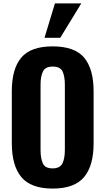

<svg xmlns="http://www.w3.org/2000/svg" viewBox="-20 -1091 616 1122"><path d="M104 -57C67 -102 49 -168 49 -255V-557C49 -644 67 -710 104 -754C141 -798 202 -820 288 -820C373 -820 435 -798 472 -754C509 -709 527 -644 527 -557V-254C527 -167 509 -102 472 -57C435 -12 373 11 288 11C202 11 141 -12 104 -57ZM345 -136C354 -155 359 -181 359 -214V-597C359 -630 354 -656 345 -675C335 -693 316 -702 288 -702C260 -702 241 -693 232 -675C222 -656 217 -630 217 -597V-214C217 -180 222 -154 231 -135C240 -116 259 -107 288 -107C316 -107 335 -117 345 -136ZM301 -1071H455L332 -870H240Z"/></svg>

Font: Oswald SemiBold
Style: Regular
Weight: 400
Version: Version